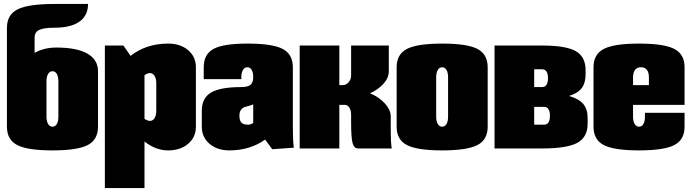

<svg xmlns="http://www.w3.org/2000/svg" viewBox="-20 -750 3493 970"><path d="M274.9 -160.2V-339.8Q274.9 -362.8 267.1 -376.5Q259.3 -390.1 245.1 -390.1Q231 -390.1 222.9 -376.2Q214.8 -362.3 214.8 -339.8V-160.2Q214.8 -137.7 222.9 -123.8Q231 -109.9 245.1 -109.9Q259.3 -109.9 267.1 -123.5Q274.9 -137.2 274.9 -160.2ZM15.1 -109.9V-609.9Q15.1 -675.8 69.3 -702.9Q123.5 -730 254.9 -730H424.8Q424.8 -671.4 381.1 -640.6Q337.4 -609.9 254.9 -609.9Q200.2 -609.9 177.5 -598.6Q154.8 -587.4 154.8 -560.1V-482.9Q202.6 -509.8 265.1 -509.8Q367.7 -509.8 421.4 -479.2Q475.1 -448.7 475.1 -390.1V-109.9Q475.1 -43.9 423.1 -17.1Q371.1 9.8 245.1 9.8Q119.1 9.8 67.1 -17.1Q15.1 -43.9 15.1 -109.9Z M509.8 -520H603.5L639.6 -467.8Q718.8 -529.8 829.6 -529.8Q891.6 -529.8 930.7 -496.3Q969.7 -462.9 969.7 -410.2V-109.9Q969.7 -57.1 930.7 -23.7Q891.6 9.8 829.6 9.8Q766.1 9.8 710 -35.2V200.2H509.8ZM710 -370.1V-149.9Q725.1 -139.2 737.8 -139.2Q752 -139.2 760.7 -153.3Q769.5 -167.5 769.5 -189.9V-330.1Q769.5 -352.5 760.7 -366.7Q752 -380.9 737.8 -380.9Q725.1 -380.9 710 -370.1Z M1009.3 -350.1V-410.2Q1009.3 -476.1 1058.8 -502.9Q1108.4 -529.8 1229.5 -529.8Q1356.4 -529.8 1408 -502.9Q1459.5 -476.1 1459.5 -410.2V-109.9Q1459.5 -37.1 1464.4 -3.9L1355.5 3.9L1319.3 -44.9Q1242.7 9.8 1139.2 9.8Q1077.1 9.8 1038.3 -23.7Q999.5 -57.1 999.5 -109.9V-189.9Q999.5 -254.9 1046.4 -282.5Q1093.3 -310.1 1199.2 -310.1Q1231.9 -310.1 1245.6 -321.5Q1259.3 -333 1259.3 -360.8Q1259.3 -383.3 1251.7 -396.7Q1244.1 -410.2 1229.5 -410.2Q1215.3 -410.2 1207.3 -396.2Q1199.2 -382.3 1199.2 -359.9V-350.1ZM1259.3 -128.9V-223.1Q1253.4 -219.2 1239.7 -215.8Q1226.1 -212.4 1216.1 -209.2Q1206.1 -206.1 1197.8 -195.3Q1189.5 -184.6 1189.5 -166Q1189.5 -142.1 1199 -131.1Q1208.5 -120.1 1234.4 -120.1Q1246.1 -120.1 1259.3 -128.9Z M1494.1 -520H1694.3V-319.8H1711.9Q1727.5 -319.8 1740.7 -334Q1753.9 -348.1 1753.9 -369.1V-520H1944.3V-390.1Q1944.3 -356.9 1917.5 -326.9Q1890.6 -296.9 1849.1 -278.8Q1893.6 -260.7 1923.8 -228Q1954.1 -195.3 1954.1 -160.2V-80.1Q1954.1 -33.2 1959 0H1789.1Q1768.1 0 1761 -28.1Q1753.9 -56.2 1753.9 -129.9V-169.9Q1753.9 -192.4 1745.1 -206.3Q1736.3 -220.2 1722.2 -220.2H1694.3V0H1494.1Z M2443.8 -410.2V-109.9Q2443.8 -43.9 2391.8 -17.1Q2339.8 9.8 2213.9 9.8Q2087.9 9.8 2035.9 -17.1Q1983.9 -43.9 1983.9 -109.9V-410.2Q1983.9 -476.1 2035.9 -502.9Q2087.9 -529.8 2213.9 -529.8Q2339.8 -529.8 2391.8 -502.9Q2443.8 -476.1 2443.8 -410.2ZM2183.6 -359.9V-160.2Q2183.6 -137.7 2191.7 -123.8Q2199.7 -109.9 2213.9 -109.9Q2228 -109.9 2235.8 -123.5Q2243.7 -137.2 2243.7 -160.2V-359.9Q2243.7 -382.8 2235.8 -396.5Q2228 -410.2 2213.9 -410.2Q2199.7 -410.2 2191.7 -396.2Q2183.6 -382.3 2183.6 -359.9Z M2678.7 -310.1H2718.3Q2748.5 -310.1 2748.5 -355Q2748.5 -399.9 2718.3 -399.9H2678.7ZM2478.5 -520H2718.3Q2838.9 -520 2888.7 -491.7Q2938.5 -463.4 2938.5 -395V-375Q2938.5 -331.1 2919.2 -305.2Q2899.9 -279.3 2854.5 -265.1Q2904.3 -251 2926.5 -224.9Q2948.7 -198.7 2948.7 -154.8V-125Q2948.7 -56.6 2896.5 -28.3Q2844.2 0 2718.3 0H2478.5ZM2678.7 -120.1H2728.5Q2758.3 -120.1 2758.3 -165Q2758.3 -210 2728.5 -210H2678.7Z M3178.2 -319.8H3258.3V-359.9Q3258.3 -384.3 3248 -397.2Q3237.8 -410.2 3218.3 -410.2Q3198.7 -410.2 3188.5 -397.2Q3178.2 -384.3 3178.2 -359.9ZM3178.2 -220.2V-160.2Q3178.2 -137.7 3186.3 -123.8Q3194.3 -109.9 3208.5 -109.9Q3222.7 -109.9 3230.5 -123.5Q3238.3 -137.2 3238.3 -160.2V-180.2H3438.5V-109.9Q3438.5 -43.9 3386.5 -17.1Q3334.5 9.8 3208.5 9.8Q3082.5 9.8 3030.5 -17.1Q2978.5 -43.9 2978.5 -109.9V-410.2Q2978.5 -476.1 3030.5 -502.9Q3082.5 -529.8 3208.5 -529.8Q3334.5 -529.8 3386.5 -502.9Q3438.5 -476.1 3438.5 -410.2V-220.2Z"/></svg>

Font: Mikodacs
Style: Regular
Weight: 400
Designer: gluk (gluksza@wp.pl)
Foundry: gluk (gluksza@wp.pl)
Version: Version 0.28